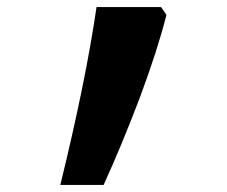

<svg xmlns="http://www.w3.org/2000/svg" viewBox="-20 -870 640 541"><path d="M449 -828Q436 -777 417.5 -719.5Q399 -662 374 -595Q324 -463 272 -349H150Q185 -492 210.5 -616.5Q236 -741 252 -850H434Z"/></svg>

Font: JuliaMono MediumItalic
Style: Regular
Weight: 500
Italic angle: -9°
Monospace: yes
Designer: cormullion
Foundry: corm
Version: Version 0.049; ttfautohint (v1.8.4)